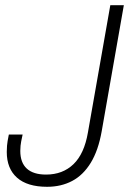

<svg xmlns="http://www.w3.org/2000/svg" viewBox="-20 -706 504 738"><path d="M161 12Q85 12 45.5 -23Q6 -58 6 -122Q6 -132 7 -146Q8 -160 14 -189H67Q60 -158 59 -146Q58 -134 58 -126Q58 -81 83 -58Q108 -35 157 -35Q221 -35 262.5 -75Q304 -115 318 -197L404 -686H456L371 -202Q358 -128 329 -80.5Q300 -33 257.5 -10.5Q215 12 161 12Z"/></svg>

Font: Archivo SemiCondensed Thin
Style: Italic
Weight: 250
Width: 4
Italic angle: -10°
Designer: Hector Gatti
Foundry: Omnibus-Type
Version: Version 2.001